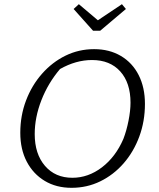

<svg xmlns="http://www.w3.org/2000/svg" viewBox="-20 -890 758 918"><path d="M322 8Q249 8 194 -25Q139 -58 108 -117Q77 -176 77 -255Q77 -337 104.5 -409.5Q132 -482 181 -537.5Q230 -593 293.5 -624Q357 -655 430 -655Q503 -655 558 -622.5Q613 -590 643 -531Q673 -472 673 -393Q673 -310 646 -237Q619 -164 571 -109Q523 -54 459.5 -23Q396 8 322 8ZM326 -40Q402 -40 467.5 -90Q533 -140 570 -226Q585 -265 594.5 -313Q604 -361 604 -399Q604 -494 555 -548.5Q506 -603 420 -603Q343 -603 267 -560Q210 -493 178 -411Q146 -329 146 -249Q146 -154 195 -97Q244 -40 326 -40ZM425 -743 332 -847 357 -870 448 -793 563 -870 582 -847 459 -743Z"/></svg>

Font: Piazzolla SC Light
Style: Italic
Weight: 300
Italic angle: -11.3°
Designer: Juan Pablo del Peral
Foundry: Huerta Tipografica
Version: Version 1.330